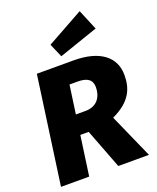

<svg xmlns="http://www.w3.org/2000/svg" viewBox="-172 -1064 954 1165"><g transform="rotate(-20 305.0 -481.5)"><path d="M542 -831 487 -963 251 -832 289 -744ZM610 -507C610 -621 522 -695 351 -695H113L16 0H198L234 -256H288L386 0H584L457 -286C583 -345 610 -422 610 -507ZM277 -566H329C391 -566 422 -545 422 -496C422 -442 395 -382 313 -382H251Z"/></g></svg>

Font: Fira Sans ExtraBold
Style: Italic
Weight: 800
Italic angle: -8°
Designer: bBox Type GmbH & Carrois Corporate GbR & Edenspiekermann AG
Foundry: bBox Type GmbH & Carrois Corporate GbR & Edenspiekermann AG
Version: Version 4.301;PS 004.301;hotconv 1.0.88;makeotf.lib2.5.64775